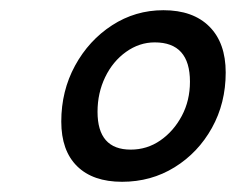

<svg xmlns="http://www.w3.org/2000/svg" viewBox="-20 -752 462 376"><path d="M219 -396Q162 -396 131 -426.5Q100 -457 100 -514Q100 -574 127 -623.5Q154 -673 199.5 -702.5Q245 -732 300 -732Q358 -732 390 -700Q422 -668 422 -610Q422 -550 395 -501.5Q368 -453 322 -424.5Q276 -396 219 -396ZM236 -459Q268 -459 294 -477Q320 -495 336 -525Q352 -555 352 -592Q352 -669 283 -669Q253 -669 227 -650.5Q201 -632 186 -601Q171 -570 171 -533Q171 -459 236 -459Z"/></svg>

Font: Petrona SemiBold
Style: Italic
Weight: 600
Italic angle: -9°
Designer: Ringo R. Seeber
Foundry: Ringo R. Seeber
Version: Version 2.001; ttfautohint (v1.8.3)